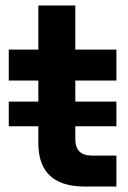

<svg xmlns="http://www.w3.org/2000/svg" viewBox="-20 -681 469 701"><path d="M12 -310H405V-220H12ZM120 -160V-661H255V-173Q255 -143 270 -128Q285 -113 315 -113H405V0H290Q232.9 0 195.3 -17.7Q157.6 -35.3 138.8 -70.7Q120 -106 120 -160ZM12 -500H405V-387H12Z"/></svg>

Font: Uncut Sans Variable
Style: Regular
Weight: 400
Designer: Kasper Nordkvist
Foundry: UNCUT.wtf
Version: Version 1.304;Glyphs 3.2 (3246)